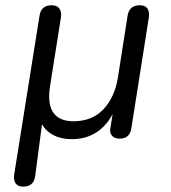

<svg xmlns="http://www.w3.org/2000/svg" viewBox="-20 -513 640 720"><path d="M66.4 186.9Q47.5 186.9 38.8 174.8Q30 162.7 33.4 140.3L128.3 -454.4Q134.1 -493.3 173.9 -493.3Q193.3 -493.3 202.5 -481.2Q211.7 -469 208.3 -446.7L168.1 -192.7Q157 -125 179.2 -91.6Q201.5 -58.3 255.6 -58.3Q325.9 -58.3 368.3 -103.7Q410.7 -149.1 422.3 -223.3L458.5 -454Q464.3 -493.3 504.6 -493.3Q524 -493.3 532.7 -481.2Q541.4 -469 538 -446.7L472.7 -32.4Q466.9 6.9 428.1 6.9Q410.1 6.9 400.4 -3.8Q390.7 -14.5 393.7 -31.2L406.4 -111.5H413.6Q393 -54.8 350.5 -22.9Q308 8.9 249.9 8.9Q207.9 8.9 177.7 -7.7Q147.4 -24.4 132.7 -56.2L138.9 -57.7L112 146.7Q107.1 186.9 66.4 186.9Z"/></svg>

Font: Nunito Variable Extra Light
Style: Italic
Weight: 200
Italic angle: -9°
Designer: Vernon Adams
Foundry: Vernon Adams
Version: Version 3.602